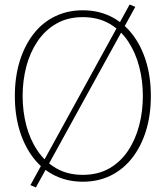

<svg xmlns="http://www.w3.org/2000/svg" viewBox="-20 -784 724 840"><path d="M342 11Q276 11 221 -15.5Q166 -42 127 -92Q88 -142 66.5 -211Q45 -280 45 -364Q45 -448 66.5 -517Q88 -586 127 -636Q166 -686 221 -712.5Q276 -739 342 -739Q409 -739 463.5 -712.5Q518 -686 557.5 -636Q597 -586 618.5 -517Q640 -448 640 -364Q640 -280 618.5 -211Q597 -142 557.5 -92Q518 -42 463.5 -15.5Q409 11 342 11ZM342 -19Q409 -19 458.5 -47.5Q508 -76 540.5 -125Q573 -174 589 -235.5Q605 -297 605 -364Q605 -431 589 -492.5Q573 -554 540.5 -603Q508 -652 458.5 -680.5Q409 -709 342 -709Q276 -709 226.5 -680.5Q177 -652 144 -603Q111 -554 95 -492.5Q79 -431 79 -364Q79 -297 95 -235.5Q111 -174 144 -125Q177 -76 226.5 -47.5Q276 -19 342 -19ZM137 36 113 26 547 -764 572 -754Z"/></svg>

Font: Murecho Thin ExtraLight
Style: Regular
Weight: 250
Version: Version 1.010